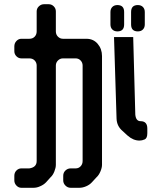

<svg xmlns="http://www.w3.org/2000/svg" viewBox="-20 -787 768 911"><path d="M521 -611 533 -225Q534 -189 561 -166L585 -144Q612 -120 642 -120Q654 -120 666.5 -125.5Q679 -131 679 -155V-177Q679 -212 647 -212Q625 -212 622 -243L612 -611ZM119 12H81Q68 12 58 22Q48 32 48 47V69Q48 83 58 93.5Q68 104 81 104H139Q155 104 170 97Q187 90 198.5 78Q210 66 221 53Q231 44 238 26.5Q245 9 245 -5V-476Q245 -490 255 -500Q265 -510 279 -510H339Q353 -510 362.5 -500Q372 -490 372 -476V-23Q372 -8 362.5 2Q353 12 339 12H315Q301 12 290.5 22Q280 32 280 47V69Q280 83 290.5 93.5Q301 104 315 104H357Q372 104 388.5 97Q405 90 416 78Q421 72 427 66Q433 60 439 53Q449 44 456.5 26.5Q464 9 464 -5V-521Q464 -555 443.5 -579Q423 -603 390 -603H279Q265 -603 255 -613Q245 -623 245 -638V-733Q245 -747 235 -757Q225 -767 211 -767H189Q175 -767 164.5 -757Q154 -747 154 -733V-638Q154 -623 144.5 -613Q135 -603 119 -603H81Q68 -603 58 -592.5Q48 -582 48 -567V-544Q48 -530 58 -520Q68 -510 81 -510H119Q135 -510 144.5 -500Q154 -490 154 -476V-23Q154 7 119 12ZM634 -638Q649 -638 658 -647Q667 -656 667 -671V-730Q667 -745 658 -754Q649 -763 634 -763Q602 -763 602 -730V-671Q602 -638 634 -638ZM537 -638Q569 -638 569 -671V-730Q569 -763 537 -763Q522 -763 513 -754Q504 -745 504 -730V-671Q504 -656 513 -647Q522 -638 537 -638Z"/></svg>

Font: WDXL Lubrifont SC
Style: Regular
Weight: 400
Designer: [WDXL Lubrifont] Copyright 2020-2022 (c) NightFurySL2001, Skr-ZERO; [ZCOOL QingKe HuangYou] Copyright 2018-2022 (c) The 
Version: Version 2.001;hotconv 1.1.1;makeotfexe 2.6.0